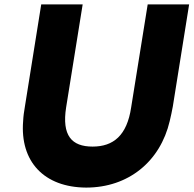

<svg xmlns="http://www.w3.org/2000/svg" viewBox="-20 -842 878 871"><path d="M93 -359C89 -336 86 -315 85 -293C70 -109 180 8 371 9C562 9 707 -109 750 -293C755 -315 760 -336 764 -359L838 -822H650L575 -355C556 -227 494 -177 400 -177C305 -177 260 -227 280 -355L355 -822H167Z"/></svg>

Font: Rabbid Highway Sign IV
Style: BlkObl
Weight: 400
Foundry: Cannot Into Space Fonts
Version: Version 0.277